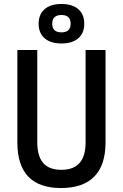

<svg xmlns="http://www.w3.org/2000/svg" viewBox="-20 -948 626 978"><path d="M291 9.8Q68.4 9.8 68.4 -222.7V-693.4H169.9V-222.7Q169.9 -153.3 199.7 -118.2Q229.5 -83 293 -83Q416 -83 416 -222.7V-693.4H517.6V-222.7Q517.6 -106.4 460 -48.3Q402.3 9.8 291 9.8ZM293 -726.6Q237.8 -726.6 207.3 -752.9Q176.8 -779.3 176.8 -827.1Q176.8 -875 207.3 -901.4Q237.8 -927.7 293 -927.7Q348.1 -927.7 378.7 -901.4Q409.2 -875 409.2 -827.1Q409.2 -779.3 378.7 -752.9Q348.1 -726.6 293 -726.6ZM293 -783.2Q339.8 -783.2 339.8 -827.1Q339.8 -871.6 293 -871.6Q246.1 -871.6 246.1 -827.1Q246.1 -783.2 293 -783.2Z"/></svg>

Font: CaskaydiaCove NFP
Style: Regular
Weight: 400
Designer: Aaron Bell
Foundry: Saja Typeworks
Version: Version 2111.001; VTT 6.35;Nerd Fonts 3.1.1